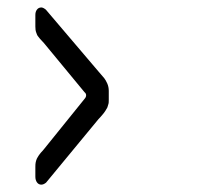

<svg xmlns="http://www.w3.org/2000/svg" viewBox="-20 -568 564 517"><path d="M91.3 -70.8Q84 -70.8 79.6 -76.9Q75.2 -83 75.2 -92.3V-119.1Q75.2 -122.6 75.4 -125.7Q75.7 -128.9 76.2 -131.3Q76.7 -133.8 77.6 -136.5Q78.6 -139.2 79.3 -140.9Q80.1 -142.6 81.8 -145.3Q83.5 -147.9 84.2 -149.2Q85 -150.4 87.2 -153.3Q89.4 -156.2 90.3 -157.2Q91.3 -158.2 94.2 -161.4Q97.2 -164.6 98.1 -166L208 -302.2Q211.9 -306.6 211.9 -311.5Q211.9 -316.4 207.5 -319.8L98.6 -451.7Q97.2 -453.6 93 -457.8Q88.9 -461.9 87.6 -463.6Q86.4 -465.3 83.5 -468.8Q80.6 -472.2 79.8 -474.4Q79.1 -476.6 77.6 -480.2Q76.2 -483.9 75.7 -487.8Q75.2 -491.7 75.2 -496.6V-527.8Q75.2 -536.6 79.6 -542.2Q84 -547.9 91.3 -547.9Q96.2 -547.9 103.5 -542L245.6 -375Q256.8 -362.3 260.7 -357.4Q264.6 -352.5 268.8 -343.3Q272.9 -334 272.9 -323.2V-299.3Q272.9 -295.4 272.7 -292.2Q272.5 -289.1 271.2 -285.6Q270 -282.2 269.5 -280Q269 -277.8 266.6 -274.4Q264.2 -271 263.7 -269.5Q263.2 -268.1 259.8 -263.9Q256.3 -259.8 255.6 -258.8Q254.9 -257.8 250.5 -252.9Q246.1 -248 245.1 -247.1L104 -76.2Q97.2 -70.8 91.3 -70.8Z"/></svg>

Font: BenchNine
Style: Bold
Weight: 700
Version: Version 1 ; ttfautohint (v0.92.18-e454-dirty) -l 8 -r 50 -G 